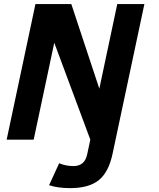

<svg xmlns="http://www.w3.org/2000/svg" viewBox="-20 -696 793 957"><path d="M329.6 241.7Q268.6 241.7 224.6 227.1L274.9 117.7Q308.1 131.8 346.2 131.8Q402.3 131.8 414.6 73.2L430.2 0L250.5 -482.9L147.9 0H13.2L156.7 -675.8H335.4L475.1 -253.9L564.5 -675.8H699.7L541 70.8Q521.5 162.6 472.2 202.1Q422.9 241.7 329.6 241.7Z"/></svg>

Font: Cadman
Style: Bold Italic
Weight: 700
Italic angle: -12°
Designer: Paul James MIller
Foundry: High-Logic / Made with FontCreator
Version: Version 2.114;March 28, 2021;FontCreator 13.0.0.2683 64-bit